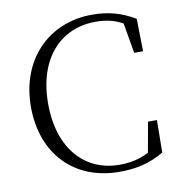

<svg xmlns="http://www.w3.org/2000/svg" viewBox="-84 -819 855 911"><g transform="rotate(-10 344.0 -363.5)"><path d="M419 15C499 15 565 1 634 -40L636 -196H593L567 -51C522 -27 476 -18 425 -18C261 -18 141 -142 141 -362C141 -580 261 -706 430 -706C479 -706 519 -697 560 -675L585 -529H628L625 -686C560 -724 499 -742 419 -742C212 -742 58 -591 58 -361C58 -131 205 15 419 15Z"/></g></svg>

Font: Source Han Serif CN Light
Style: Regular
Weight: 300
Designer: Ryoko NISHIZUKA 西塚涼子 (kana & ideographs); Frank Grießhammer (Latin, Greek & Cyrillic); Wenlong ZHANG 张文龙 (bopomofo); San
Foundry: Adobe
Version: Version 2.003;hotconv 1.1.1;makeotfexe 2.6.0